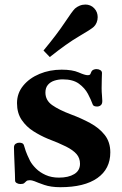

<svg xmlns="http://www.w3.org/2000/svg" viewBox="-20 -797 528 832"><path d="M241.2 14.2Q200.7 14.2 171.6 4.2Q142.6 -5.9 129.4 -11.7Q117.7 -16.1 109.9 -16.1Q98.6 -16.1 94.2 -12Q89.8 -7.8 85.2 -3.7Q80.6 0.5 68.8 0.5Q59.6 0.5 52.5 -3.7Q45.4 -7.8 45.4 -14.6Q45.4 -23.4 44.7 -42.7Q43.9 -62 43 -84.7Q42 -107.4 41.3 -127.4Q40.5 -147.5 40.5 -157.7Q40.5 -168.9 47.6 -173.8Q54.7 -178.7 63 -178.7Q80.6 -178.7 83.5 -168Q86.4 -157.2 91.6 -142.3Q96.7 -127.4 110.4 -99.6Q119.1 -83.5 136 -66.7Q152.8 -49.8 178 -38.6Q203.1 -27.3 235.4 -27.3Q276.4 -27.3 301.5 -42.5Q326.7 -57.6 326.7 -87.4Q326.7 -111.8 311.8 -129.2Q296.9 -146.5 265.9 -162.1Q234.9 -177.7 187 -195.8Q155.3 -209 124.8 -228.3Q94.2 -247.6 74 -277.3Q53.7 -307.1 53.7 -350.1Q53.7 -393.1 80.6 -425.8Q107.4 -458.5 151.4 -476.8Q195.3 -495.1 247.1 -495.1Q293.5 -495.1 320.8 -483.2Q348.1 -471.2 359.4 -471.2Q370.1 -471.2 371.8 -476.6Q373.5 -481.9 376.5 -487.3Q379.4 -492.7 385.5 -495.1Q391.6 -497.6 397.9 -497.6Q407.2 -497.6 414.6 -493.2Q421.9 -488.8 421.9 -480.5Q421.9 -476.1 421.1 -456.8Q420.4 -437.5 420.4 -415Q420.4 -397.9 421.9 -383.5Q423.3 -369.1 423.3 -359.4Q423.3 -346.2 416.5 -340.8Q409.7 -335.4 400.9 -335.4Q384.8 -335.4 381.8 -344.2Q374.5 -364.7 361.1 -390.1Q347.7 -415.5 322 -434.3Q296.4 -453.1 252 -453.1Q232.9 -453.1 215.6 -447.5Q198.2 -441.9 187.5 -429.2Q176.8 -416.5 176.8 -396Q176.8 -362.3 206.1 -341.6Q235.4 -320.8 288.6 -300.8Q332 -284.7 370.8 -263.7Q409.7 -242.7 433.8 -212.2Q458 -181.6 458 -136.7Q458 -64.9 401.9 -25.4Q345.7 14.2 241.2 14.2ZM195.8 -549.8 168.5 -578.1Q226.1 -647.5 259.8 -698.2Q293.5 -749 304.7 -759.8Q312.5 -767.1 324.7 -772.2Q336.9 -777.3 350.1 -777.3Q360.8 -777.3 370.6 -773.4Q380.4 -769.5 388.2 -761.2Q396.5 -752.4 399.9 -742.7Q403.3 -732.9 403.3 -722.7Q403.3 -710.4 398.7 -699.2Q394 -688 386.7 -681.2Q375.5 -670.4 323 -639.9Q270.5 -609.4 195.8 -549.8Z"/></svg>

Font: Gelasio SemiBold
Style: Regular
Weight: 600
Designer: Eben Sorkin
Foundry: Eben Sorkin
Version: Version 1.008